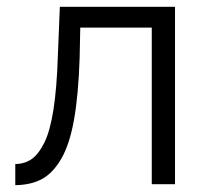

<svg xmlns="http://www.w3.org/2000/svg" viewBox="-20 -541 609 564"><path d="M24.9 2.9V-59.1Q52.7 -59.6 73 -73.7Q93.3 -87.9 110.4 -122.3Q127.4 -156.7 137.2 -220Q147 -283.2 149.9 -376L155.8 -521H494.1V0H425.8V-460H215.8L213.9 -370.1Q210.4 -262.2 197.5 -189.7Q184.6 -117.2 160.2 -75Q135.7 -32.7 103.3 -15.1Q70.8 2.4 24.9 2.9Z"/></svg>

Font: Rawline
Style: Regular
Weight: 400
Designer: Matt McInerney, Pablo Impallari, Rodrigo Fuenzalida
Foundry: Matt McInerney, Pablo Impallari, Rodrigo Fuenzalida
Version: Version 4.020;PS 004.020;hotconv 1.0.88;makeotf.lib2.5.64775